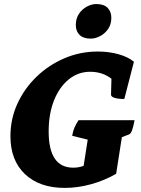

<svg xmlns="http://www.w3.org/2000/svg" viewBox="-20 -907 690 939"><path d="M218 -264Q218 -87 338 -87Q366 -87 389 -96L409 -224L333 -243Q337 -266 344 -282.5Q351 -299 364 -319H638Q627 -256 612 -250L576 -236L548 -57Q493 -25 427 -6.5Q361 12 297 12Q173 12 102 -55.5Q31 -123 31 -241Q31 -325 65 -399.5Q99 -474 158.5 -531.5Q218 -589 295 -622Q372 -655 458 -655Q512 -655 559 -642Q606 -629 635 -605L588 -423Q557 -423 540 -428.5Q523 -434 523 -444L525 -522Q481 -556 421 -556Q362 -556 316 -518.5Q270 -481 244 -415.5Q218 -350 218 -264ZM423.7 -718.1Q387.7 -718.1 369.3 -736.1Q350.8 -754.1 350.8 -784.7Q350.8 -817.1 366.6 -840.1Q382.3 -863 405.7 -875.2Q429.1 -887.3 450.7 -887.3Q487.6 -887.3 506.1 -868.9Q524.5 -850.4 524.5 -819.8Q524.5 -788.3 508.8 -765.4Q493 -742.4 469.6 -730.3Q446.2 -718.1 423.7 -718.1Z"/></svg>

Font: Petrona Black
Style: Italic
Weight: 900
Italic angle: -9°
Designer: Ringo R. Seeber
Foundry: Ringo R. Seeber
Version: Version 2.001; ttfautohint (v1.8.3)